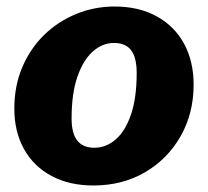

<svg xmlns="http://www.w3.org/2000/svg" viewBox="-20 -560 640 590"><path d="M267 10Q193 10 138 -19.5Q83 -49 53.5 -102.5Q24 -156 24 -226Q24 -296 48.5 -353.5Q73 -411 115.5 -452.5Q158 -494 214 -517Q270 -540 332 -540Q407 -540 462 -509.5Q517 -479 546 -425Q575 -371 575 -300Q575 -211 534.5 -140.5Q494 -70 424.5 -30Q355 10 267 10ZM270 -106Q306 -106 335.5 -131.5Q365 -157 382.5 -208Q400 -259 400 -336Q400 -383 383 -405.5Q366 -428 330 -428Q295 -428 265.5 -402Q236 -376 218 -324.5Q200 -273 200 -196Q200 -150 217.5 -128Q235 -106 270 -106Z"/></svg>

Font: Libre Franklin Thin ExtraBold
Style: Italic
Weight: 800
Italic angle: -8°
Version: Version 2.000